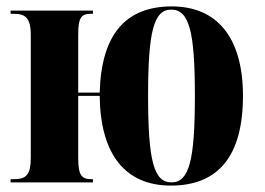

<svg xmlns="http://www.w3.org/2000/svg" viewBox="-20 -569 828 599"><path d="M513 10C661 10 738 -82 738 -270C738 -456 654 -549 516 -549C373 -549 296 -463 291 -280H224V-460C224 -514 233 -526 264 -526H270V-536H13V-526H23C58 -526 76 -514 76 -461V-76C76 -21 59 -10 23 -10H13V0H270V-10H266C235 -10 224 -21 224 -76V-270H291C293 -87 371 10 513 10ZM515 0C460 0 442 -67 442 -270C442 -472 460 -539 514 -539C570 -539 588 -472 588 -270C588 -68 570 0 515 0Z"/></svg>

Font: Noto Serif Display Condensed Extra
Style: Regular
Weight: 800
Width: 3
Designer: Monotype Design Team
Foundry: Monotype Imaging Inc.
Version: Version 1.900